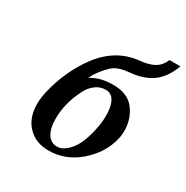

<svg xmlns="http://www.w3.org/2000/svg" viewBox="-163 -834 950 982"><g transform="rotate(30 312.0 -343.0)"><path d="M215.8 -235.8Q204.6 -191.9 205.1 -146Q205.1 -90.8 225.1 -58.8Q245.1 -26.9 282.2 -26.9Q318.4 -26.9 354.2 -68.8Q390.1 -110.8 409.2 -195.8Q421.4 -247.6 420.9 -292Q420.9 -343.8 404.1 -373.8Q387.2 -403.8 354 -403.8Q320.8 -403.8 293.9 -383.3Q267.1 -362.8 251.5 -330.8Q235.8 -298.8 228 -276.9Q220.2 -254.9 215.8 -235.8ZM94.2 -240.2Q127.4 -380.4 207 -487.8Q295.9 -606 428.2 -619.1Q481.4 -624 512.7 -642.1Q543.9 -660.2 560.1 -698.2H624Q595.2 -620.1 543.2 -583.5Q491.2 -546.9 412.1 -541Q356.9 -536.1 328.4 -516.1Q299.8 -496.1 265.1 -446.8Q257.3 -437 245.1 -411.1Q296.9 -445.3 375 -444.8Q460.9 -444.8 501 -391.4Q541 -337.9 541 -268.1Q541 -241.2 535.2 -220.2Q513.2 -126 433.6 -56.9Q354 12.2 253.9 12.2Q178.7 12.2 131.8 -35.9Q85 -84 85 -167Q85.4 -201.2 94.2 -240.2Z"/></g></svg>

Font: Linux Libertine O
Style: Semibold Italic
Weight: 600
Italic angle: -11.5°
Designer: Philipp H. Poll
Foundry: Philipp H. Poll
Version: Version 5.1.2